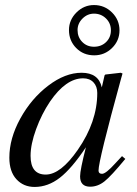

<svg xmlns="http://www.w3.org/2000/svg" viewBox="-20 -729 541 760"><path d="M463 -111 476 -100Q420 -32 393.5 -11Q367 10 337 10Q297 10 297 -31Q297 -56 320 -146Q264 -62 217 -25.5Q170 11 117 11Q73 11 45 -19.5Q17 -50 17 -105Q17 -181 60.5 -260Q104 -339 171 -390Q238 -441 303 -441Q370 -441 383 -383L394 -431L397 -434L458 -441L465 -438Q464 -434 459 -417Q370 -93 370 -54Q370 -41 384 -41Q399 -41 436 -82ZM365 -361Q365 -387 350 -403Q335 -419 309 -419Q241 -419 178 -327Q145 -278 123 -218Q101 -158 101 -112Q101 -38 161 -38Q220 -38 288 -136Q365 -247 365 -361ZM353 -510Q310 -510 281.5 -539Q253 -568 253 -610Q253 -650 282.5 -679.5Q312 -709 352 -709Q394 -709 423.5 -679.5Q453 -650 453 -609Q453 -568 423.5 -539Q394 -510 353 -510ZM352 -675Q326 -675 306.5 -655.5Q287 -636 287 -610Q287 -582 305.5 -563Q324 -544 352 -544Q381 -544 400 -562.5Q419 -581 419 -609Q419 -637 399.5 -656Q380 -675 352 -675Z"/></svg>

Font: STIX MathJax Latin
Style: Italic
Weight: 400
Italic angle: -16.33°
Designer: MicroPress Inc., with final additions and corrections provided by Coen Hoffman, Elsevier (retired)
Version: Version 1.1.1